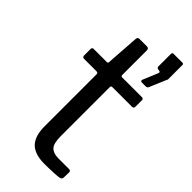

<svg xmlns="http://www.w3.org/2000/svg" viewBox="-245 -824 876 876"><g transform="rotate(45 193.5 -386.0)"><path d="M217 -467Q209 -467 209 -459V-142Q209 -95 225 -79Q241 -63 273 -63H342Q347 -63 350 -60.5Q353 -58 353 -52L352 -18Q352 -8 340 -5Q330 -3 311.5 -2Q293 -1 275.5 -0.5Q258 0 246 0Q183 0 154 -29.5Q125 -59 125 -123V-457Q125 -467 115 -467H35Q24 -467 24 -478V-520Q24 -530 34 -530H119Q126 -530 126 -538L137 -697Q138 -710 148 -710H198Q210 -710 210 -696V-538Q210 -530 218 -530H344Q355 -530 355 -521V-478Q355 -467 344 -467ZM297 -577Q292 -577 290.5 -580.5Q289 -584 290 -587L320 -659Q325 -669 316 -671L309 -672Q299 -673 299 -683V-763Q299 -772 307 -772H365Q372 -772 372 -764V-672Q372 -671 371.5 -669.5Q371 -668 370 -667L336 -587Q334 -581 330.5 -579Q327 -577 318 -577Z"/></g></svg>

Font: Libre Franklin Thin
Style: Regular
Weight: 400
Version: Version 3.000